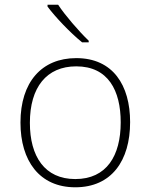

<svg xmlns="http://www.w3.org/2000/svg" viewBox="-20 -786 640 816"><path d="M329 -606H357V-613C315 -653 255 -723 227 -766H182V-758C214 -715 277 -648 329 -606ZM300 10C454 10 533 -103 533 -267C533 -424 460 -539 304 -539C157 -539 67 -437 67 -265C67 -102 148 10 300 10ZM300 -25C170 -25 107 -121 107 -264C107 -415 178 -504 304 -504C440 -504 493 -401 493 -266C493 -124 433 -25 300 -25Z"/></svg>

Font: Noto Sans Mono ExtraLight
Style: Regular
Weight: 200
Designer: Monotype Design Team
Foundry: Monotype Imaging Inc.
Version: Version 2.014